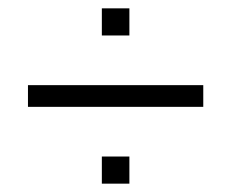

<svg xmlns="http://www.w3.org/2000/svg" viewBox="-20 -502 554 460"><path d="M224 -417V-482H290V-417ZM47 -246V-298H467V-246ZM224 -62V-127H290V-62Z"/></svg>

Font: Spectral Medium
Style: Regular
Weight: 500
Designer: Jean-Baptiste Levee
Foundry: Production Type
Version: Version 2.001